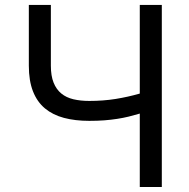

<svg xmlns="http://www.w3.org/2000/svg" viewBox="-20 -747 754 767"><path d="M183.2 -727.3V-484.4Q183.2 -443.9 194.1 -416.9Q204.9 -389.9 224.8 -373.6Q244.7 -357.2 273.1 -350.5Q301.5 -343.8 336.6 -343.8Q392 -343.8 441.8 -351.7Q491.5 -359.7 538.4 -373.2V-727.3H626.4V0H538.4V-293.3Q516 -286.6 494.1 -281.2Q472.3 -275.9 448.3 -272.2Q424.4 -268.5 397 -266.3Q369.7 -264.2 336.6 -264.2Q280.2 -264.2 235.4 -276.1Q190.7 -288 159.4 -314.1Q128.2 -340.2 111.7 -382.3Q95.2 -424.4 95.2 -484.4V-727.3Z"/></svg>

Font: Fast_Sans
Style: Regular
Weight: 400
Designer: Rasmus Andersson
Foundry: rsms
Version: Version 3.018;git-588b23468